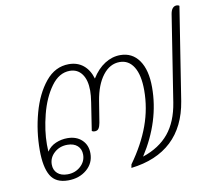

<svg xmlns="http://www.w3.org/2000/svg" viewBox="-78 -788 971 883"><g transform="rotate(-10 407.0 -347.0)"><path d="M814 -696 746 -263Q727 -146 656.5 -80Q586 -14 467 0L470 -16Q529 -98 558 -178Q587 -258 587 -342Q587 -413 563.5 -451Q540 -489 498 -489Q452 -489 419 -446Q386 -403 374 -329L358 -230Q355 -213 349 -204Q343 -195 330 -195Q322 -195 317 -199L337 -329Q342 -361 342 -383Q342 -433 321.5 -461Q301 -489 265 -489Q215 -489 178 -438Q141 -387 122 -312.5Q103 -238 103 -173Q103 -152 104 -140Q120 -164 146 -175Q172 -186 200 -186Q242 -186 267.5 -162Q293 -138 293 -99Q293 -53 258 -23.5Q223 6 171 6Q113 6 89.5 -34Q66 -74 66 -153Q66 -241 89 -325.5Q112 -410 157 -465Q202 -520 266 -520Q306 -520 333.5 -497.5Q361 -475 373 -434Q399 -476 433.5 -498Q468 -520 506 -520Q562 -520 593.5 -475Q625 -430 625 -349Q625 -191 529 -42Q607 -68 651 -121.5Q695 -175 709 -263L772 -665Q778 -700 802 -700Q809 -700 814 -696ZM109 -79Q109 -53 126 -37.5Q143 -22 173 -22Q209 -22 234 -44.5Q259 -67 259 -99Q259 -125 242 -140.5Q225 -156 195 -156Q159 -156 134 -133.5Q109 -111 109 -79Z"/></g></svg>

Font: Thasadith
Style: Italic
Weight: 400
Italic angle: -9°
Designer: Cadson Demak Co.,Ltd.
Foundry: Cadson Demak Co.,Ltd.
Version: Version 1.000; ttfautohint (v1.6)